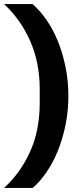

<svg xmlns="http://www.w3.org/2000/svg" viewBox="-33 -780 391 938"><path d="M301 -312Q301 -239 287.5 -171.5Q274 -104 250.5 -45.5Q227 13 195 60Q163 107 127 138H-13Q67 65 114 -39Q161 -143 161 -276V-346Q161 -474 114.5 -579.5Q68 -685 -13 -760H126Q164 -727 196 -680Q228 -633 251 -575.5Q274 -518 287.5 -451Q301 -384 301 -312Z"/></svg>

Font: IBM Plex Thai
Style: Bold
Weight: 700
Designer: Mike Abbink, Paul van der Laan, Pieter van Rosmalen, Ben Mitchell, Mark Frömberg
Foundry: Bold Monday
Version: Version 1.0